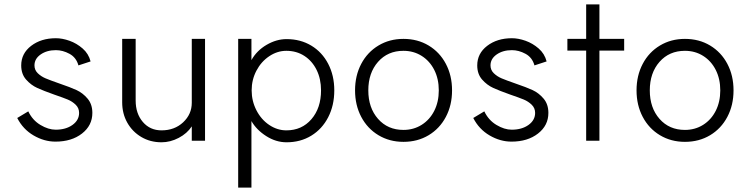

<svg xmlns="http://www.w3.org/2000/svg" viewBox="-20 -637 3398 869"><path d="M232 -50Q278 -50 308 -71.5Q338 -93 338 -126Q338 -148 322.5 -163Q307 -178 286.5 -186.5Q266 -195 225 -209Q177 -226 148.5 -239Q120 -252 98 -277Q76 -302 76 -341Q76 -395 121 -429.5Q166 -464 233 -464Q262 -464 294.5 -452.5Q327 -441 354 -417.5Q381 -394 390 -359L335 -341Q325 -377 294.5 -393.5Q264 -410 233 -410Q192 -410 164 -390.5Q136 -371 136 -341Q136 -320 151 -305.5Q166 -291 186 -282.5Q206 -274 249 -259Q299 -242 327 -229Q355 -216 376.5 -190.5Q398 -165 398 -126Q398 -69 351 -32.5Q304 4 231 4Q180 4 132 -24Q84 -52 58 -103L108 -133Q127 -93 163 -71.5Q199 -50 232 -50Z M711 -47Q770 -47 809 -83.5Q848 -120 848 -172V-461H908V0H848V-65Q827 -33 789 -13Q751 7 711 7Q660 7 619.5 -17Q579 -41 556 -82Q533 -123 533 -174V-461H594V-182Q594 -123 626.5 -85Q659 -47 711 -47Z M1433 -228Q1433 -280 1413 -320.5Q1393 -361 1357.5 -384Q1322 -407 1276 -407Q1235 -407 1198.5 -382.5Q1162 -358 1140.5 -317Q1119 -276 1119 -228Q1119 -180 1140.5 -138Q1162 -96 1198.5 -71.5Q1235 -47 1276 -47Q1346 -47 1389.5 -97.5Q1433 -148 1433 -228ZM1493 -228Q1493 -160 1465.5 -106.5Q1438 -53 1389 -23Q1340 7 1277 7Q1229 7 1185 -21Q1141 -49 1118 -89V212H1058V-461H1118V-365Q1142 -408 1186.5 -434Q1231 -460 1277 -460Q1340 -460 1389 -430.5Q1438 -401 1465.5 -348Q1493 -295 1493 -228Z M1966 -228Q1966 -280 1945.5 -320.5Q1925 -361 1888.5 -384Q1852 -407 1806 -407Q1735 -407 1691 -357Q1647 -307 1647 -228Q1647 -149 1691 -99Q1735 -49 1806 -49Q1852 -49 1888.5 -72Q1925 -95 1945.5 -135.5Q1966 -176 1966 -228ZM2026 -228Q2026 -161 1998 -108Q1970 -55 1920 -25Q1870 5 1806 5Q1743 5 1693 -25Q1643 -55 1615 -108Q1587 -161 1587 -228Q1587 -295 1615 -348Q1643 -401 1693 -431Q1743 -461 1806 -461Q1870 -461 1920 -431Q1970 -401 1998 -348Q2026 -295 2026 -228Z M2296 -50Q2342 -50 2372 -71.5Q2402 -93 2402 -126Q2402 -148 2386.5 -163Q2371 -178 2350.5 -186.5Q2330 -195 2289 -209Q2241 -226 2212.5 -239Q2184 -252 2162 -277Q2140 -302 2140 -341Q2140 -395 2185 -429.5Q2230 -464 2297 -464Q2326 -464 2358.5 -452.5Q2391 -441 2418 -417.5Q2445 -394 2454 -359L2399 -341Q2389 -377 2358.5 -393.5Q2328 -410 2297 -410Q2256 -410 2228 -390.5Q2200 -371 2200 -341Q2200 -320 2215 -305.5Q2230 -291 2250 -282.5Q2270 -274 2313 -259Q2363 -242 2391 -229Q2419 -216 2440.5 -190.5Q2462 -165 2462 -126Q2462 -69 2415 -32.5Q2368 4 2295 4Q2244 4 2196 -24Q2148 -52 2122 -103L2172 -133Q2191 -93 2227 -71.5Q2263 -50 2296 -50Z M2633 -408H2548V-461H2633V-617H2693V-461H2805V-408H2693V0H2633Z M3240 -228Q3240 -280 3219.5 -320.5Q3199 -361 3162.5 -384Q3126 -407 3080 -407Q3009 -407 2965 -357Q2921 -307 2921 -228Q2921 -149 2965 -99Q3009 -49 3080 -49Q3126 -49 3162.5 -72Q3199 -95 3219.5 -135.5Q3240 -176 3240 -228ZM3300 -228Q3300 -161 3272 -108Q3244 -55 3194 -25Q3144 5 3080 5Q3017 5 2967 -25Q2917 -55 2889 -108Q2861 -161 2861 -228Q2861 -295 2889 -348Q2917 -401 2967 -431Q3017 -461 3080 -461Q3144 -461 3194 -431Q3244 -401 3272 -348Q3300 -295 3300 -228Z"/></svg>

Font: SUITE Light
Style: Regular
Weight: 300
Designer: Sun
Foundry: Sun
Version: Version 2.040